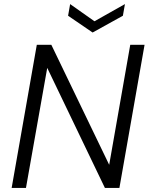

<svg xmlns="http://www.w3.org/2000/svg" viewBox="-20 -919 731 939"><path d="M37 0 160 -700H231L514 -113L617 -700H687L564 0H493L211 -587L107 0ZM591 -899 581 -842 433 -760 313 -842 323 -899 442 -815Z"/></svg>

Font: DM Sans 11pt Light
Style: Italic
Weight: 300
Italic angle: -10°
Version: Version 4.004;gftools[0.9.30]